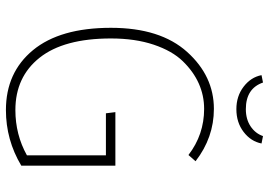

<svg xmlns="http://www.w3.org/2000/svg" viewBox="-150 -749 909 649"><g transform="rotate(90 304.5 -424.5)"><path d="M348 -693Q445 -693 525 -631L504 -607Q435 -660 348 -660Q303 -660 262.5 -642Q222 -624 187 -588Q152 -552 131 -489.5Q110 -427 110 -345Q110 -186 175 -104Q240 -22 352 -22Q435 -22 505 -61V-328H363L359 -360H540V-42Q453 10 352 10Q225 10 149.5 -81.5Q74 -173 74 -345Q74 -512 155.5 -602.5Q237 -693 348 -693ZM349 -769Q305 -769 273 -793.5Q241 -818 234 -854L259 -859Q279 -801 349 -801Q383 -801 407 -817Q431 -833 440 -859L465 -854Q458 -818 426 -793.5Q394 -769 349 -769Z"/></g></svg>

Font: FiraSans
Style: Regular
Weight: 200
Designer: Carrois Corporate & Edenspiekermann AG
Foundry: Carrois Corporate GbR & Edenspiekermann AG
Version: Version 3.106;PS 003.106;hotconv 1.0.70;makeotf.lib2.5.58329